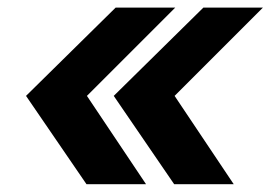

<svg xmlns="http://www.w3.org/2000/svg" viewBox="-20 -551 706 501"><path d="M205.7 -70.3 47.9 -300.8 281.8 -531.2H437.3L206.8 -300.8L361.1 -70.3ZM434.5 -70.3 276.8 -300.8 510.7 -531.2H666.1L435.6 -300.8L589.9 -70.3Z"/></svg>

Font: Inter Variable
Style: Italic
Weight: 400
Italic angle: -9.39999°
Designer: Rasmus Andersson
Foundry: rsms
Version: Version 4.001;git-9221beed3